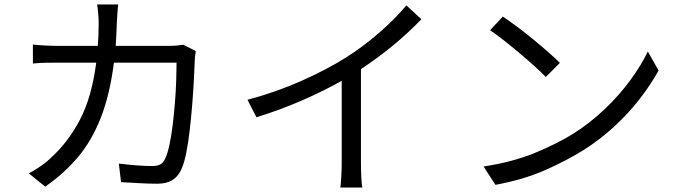

<svg xmlns="http://www.w3.org/2000/svg" viewBox="-20 -807 3040 858"><path d="M508 -787Q506 -770 504.5 -746.5Q503 -723 502 -705Q501 -678 500 -652.5Q499 -627 497 -602H735Q755 -602 770.5 -603.5Q786 -605 799 -607L855 -579Q850 -551 850 -530Q849 -501 846.5 -452.5Q844 -404 839.5 -346.5Q835 -289 828.5 -231Q822 -173 812.5 -124.5Q803 -76 789 -47Q774 -16 748.5 -1Q723 14 682 14Q644 14 602 11.5Q560 9 521 7L511 -76Q552 -71 590.5 -68Q629 -65 660 -65Q682 -65 696 -72Q710 -79 718 -98Q729 -121 737.5 -161Q746 -201 752 -250.5Q758 -300 762 -351.5Q766 -403 767.5 -449Q769 -495 769 -527H489Q471 -384 430.5 -281Q390 -178 328 -104.5Q266 -31 182 27L109 -32Q133 -45 161.5 -64.5Q190 -84 212 -106Q286 -174 338 -273.5Q390 -373 410 -527H242Q213 -527 183 -526.5Q153 -526 127 -523V-608Q153 -605 183 -603.5Q213 -602 241 -602H417Q419 -626 420 -651.5Q421 -677 421 -704Q421 -721 419 -745Q417 -769 414 -787Z M1086 -361Q1216 -396 1328 -446Q1440 -496 1523 -548Q1601 -597 1672.5 -659Q1744 -721 1796 -783L1863 -721Q1748 -601 1593 -498V-76Q1593 -48 1594.5 -16Q1596 16 1599 31H1501Q1503 17 1505 -15.5Q1507 -48 1507 -76V-446Q1428 -401 1329 -358Q1230 -315 1126 -283Z M2227 -733Q2254 -715 2289 -689Q2324 -663 2360.5 -633Q2397 -603 2429 -575Q2461 -547 2482 -526L2419 -463Q2400 -483 2369.5 -510.5Q2339 -538 2303.5 -568Q2268 -598 2233 -625.5Q2198 -653 2170 -672ZM2141 -63Q2272 -83 2371 -124Q2470 -165 2541 -209Q2618 -258 2683 -320Q2748 -382 2797 -449Q2846 -516 2875 -577L2923 -492Q2889 -430 2839.5 -366Q2790 -302 2726.5 -243Q2663 -184 2587 -136Q2512 -89 2415.5 -46.5Q2319 -4 2194 19Z"/></svg>

Font: Chiron Sans HK TT
Style: Regular
Weight: 400
Designer: Ryoko NISHIZUKA 西塚涼子 (kana, bopomofo & ideographs); Paul D. Hunt (Latin, Greek & Cyrillic); Sandoll Communications 산돌커뮤니
Foundry: Adobe
Version: Version 2.022;hotconv 1.0.109;makeotfexe 2.5.65596